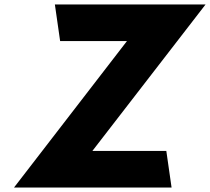

<svg xmlns="http://www.w3.org/2000/svg" viewBox="-20 -845 946 865"><path d="M906.2 -825H227.2L250.9 -660H552L43 0H753L729.3 -165H396.2Z"/></svg>

Font: Sztylet
Style: BdObl
Weight: 700
Foundry: Cannot Into Space Fonts, PlusOne Fonts
Version: Version 0.12